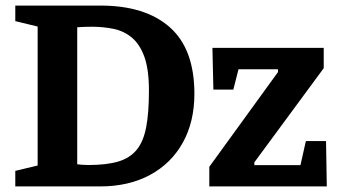

<svg xmlns="http://www.w3.org/2000/svg" viewBox="-20 -668 1210 688"><path d="M34.8 0V-55.7L114.9 -74.9V-572.9L34.8 -592.3V-648H340.2Q501 -648 588.8 -570Q676.6 -492 676.6 -331.8Q676.6 -231.9 635.2 -157.1Q593.7 -82.3 517.5 -41.1Q441.4 0 338.4 0ZM297.1 -76.7Q361.2 -76.7 403.2 -89Q445.1 -101.3 469.5 -130.9Q493.9 -160.4 503.8 -212.2Q513.7 -263.9 513.7 -342.9Q513.7 -419.3 497.3 -464.5Q480.9 -509.7 452.3 -533.4Q423.7 -557.1 386.7 -564.6Q349.6 -572.2 308.8 -572.2Q294.7 -572.2 281.6 -571.7Q268.5 -571.3 256.7 -570.3V-79.3Q264.3 -78.2 275.4 -77.5Q286.6 -76.7 297.1 -76.7ZM730 0V-70.3L976.2 -409.8V-419.8H834.6L816.1 -347H744.6L741.2 -496.4H1140V-423.7L891.4 -86.3V-76.3H1056.7L1076 -162.5H1148.3L1151 0Z"/></svg>

Font: Faustina Light
Style: Regular
Weight: 300
Designer: Alfonso Garcia
Foundry: http://www.omnibus-type.com
Version: Version 1.200